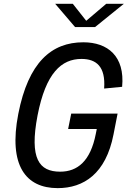

<svg xmlns="http://www.w3.org/2000/svg" viewBox="-20 -960 660 992"><path d="M348 -373 332 -293.5H480L475 -268.5C447.5 -127 380 -73 291 -73C182.5 -73 131 -139 174 -363.5C216.5 -583 297.5 -655.5 401 -655.5C477 -655.5 526.5 -616.5 518 -502.5L611 -511.5C626 -669.5 536.5 -741.5 410.5 -741.5C246 -741.5 126.5 -638 74.5 -371.5C22.5 -104.5 113.5 12 278 12C412 12 527 -62 566.5 -265.5L587.5 -373ZM265 -940.5H356L425.5 -852.5L529 -940.5H620L471 -820H368Z"/></svg>

Font: Monaspace Neon
Style: Italic
Weight: 400
Italic angle: -11°
Designer: Riley Cran & the Lettermatic Team
Foundry: Lettermatic
Version: Version 1.200 (Monaspace Neon)